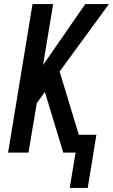

<svg xmlns="http://www.w3.org/2000/svg" viewBox="-20 -755 559 950"><path d="M325 175 354 0H293L202 -300L162 -245L121 0H20L141 -735H243L193 -433L402 -735H519L275 -401L370 -88H457L414 175Z"/></svg>

Font: Iosevka SS04 Semibold Oblique
Style: Regular
Weight: 600
Italic angle: -9°
Monospace: yes
Designer: Belleve Invis
Foundry: Belleve Invis
Version: Version 19.0.0; ttfautohint (v1.8.4)